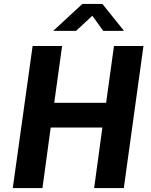

<svg xmlns="http://www.w3.org/2000/svg" viewBox="-20 -957 766 977"><path d="M505 -800H611L501 -937H399L251 -800H367L450 -877ZM501 -308 459 0H610L710 -723H560L520 -434H256L296 -723H146L45 0H196L238 -308Z"/></svg>

Font: United Sans
Style: Bold Italic
Weight: 700
Italic angle: -8°
Designer: Pablo Impallari, Rodrigo Fuenzalida (Modified by Dan O. Williams)
Version: Version 1.000;PS 001.000;hotconv 1.0.88;makeotf.lib2.5.64775